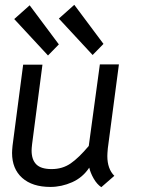

<svg xmlns="http://www.w3.org/2000/svg" viewBox="-20 -767 597 796"><path d="M30 -133Q30 -143 32 -163L76 -499H156L113 -169Q111 -151 111 -143Q111 -105 130.5 -85.5Q150 -66 194 -66Q239 -66 273 -89.5Q307 -113 348 -162L394 -500H473L427 -152Q425 -130 425 -120Q425 -67 454 -38L400 9Q382 -3 368.5 -26.5Q355 -50 350 -72Q323 -31 279 -11.5Q235 8 189 8Q114 8 72 -29.5Q30 -67 30 -133ZM39 -688 103 -745 224 -583 179 -537ZM224 -690 288 -747 409 -585 364 -539Z"/></svg>

Font: Bellota Text
Style: Bold Italic
Weight: 700
Italic angle: -7.5°
Designer: Kemie Guaida
Foundry: Kemie Guaida
Version: Version 4.001